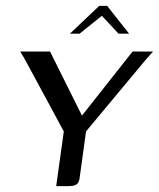

<svg xmlns="http://www.w3.org/2000/svg" viewBox="-20 -636 543 656"><path d="M172 0 198 -187 64 -435 49 -460H151L260 -241L433 -460H503L478 -432L274 -187L253 -35Q252 -22 248.5 -14.5Q245 -7 237 -3.5Q229 0 214 0ZM219 -521 319 -616H346L421 -521H385L328 -582L252 -521Z"/></svg>

Font: Genos
Style: Italic
Weight: 400
Italic angle: -8°
Version: Version 1.010